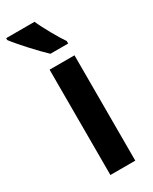

<svg xmlns="http://www.w3.org/2000/svg" viewBox="-238 -814 687 862"><g transform="rotate(-30 106.0 -383.0)"><path d="M109 -766H-38V-756C-12 -721 64 -638 99 -606H191V-619C169 -650 127 -724 109 -766ZM189 0V-546H60V0Z"/></g></svg>

Font: Noto Sans Kannada ExtraCondensed
Style: Bold
Weight: 700
Width: 2
Designer: Jelle Bosma - Monotype Design Team
Foundry: Monotype Imaging Inc.
Version: Version 2.005